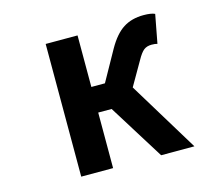

<svg xmlns="http://www.w3.org/2000/svg" viewBox="-106 -899 1211 1040"><g transform="rotate(-15 500.0 -379.0)"><path d="M621.1 -394.5 861.3 0H674.8L480.5 -311.5H405.3V0H226.6V-744.1H405.3V-455.1H481.4L576.2 -625Q617.2 -697.3 664.6 -727.5Q711.9 -757.8 778.3 -757.8Q821.3 -757.8 841.8 -748L811.5 -587.9Q799.8 -591.8 779.3 -591.8Q752.9 -591.8 735.8 -578.6Q718.8 -565.4 698.2 -528.3Z"/></g></svg>

Font: Gen Shin Gothic Monospace Heavy
Style: Bold
Weight: 800
Designer: [Source Han Sans]
Ryoko NISHIZUKA  (kana & ideographs); Paul D. Hunt (Latin, Greek & Cyrillic); Wenlong ZHANG  (bopomofo
Version: Version 1.002.20150607